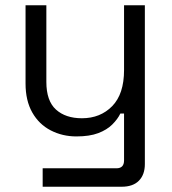

<svg xmlns="http://www.w3.org/2000/svg" viewBox="-20 -509 652 729"><path d="M142 200V130H422Q451 130 451 100V-78H437Q427 -57 406.5 -36.5Q386 -16 353 -3.5Q320 9 270 9Q217 9 172.5 -14Q128 -37 102.5 -82Q77 -127 77 -192V-489H156V-198Q156 -126 192.5 -93Q229 -60 291 -60Q361 -60 406 -106Q451 -152 451 -243V-489H530V114Q530 154 507.5 177Q485 200 442 200Z"/></svg>

Font: Space Grotesk Light
Style: Regular
Weight: 400
Version: Version 2.000